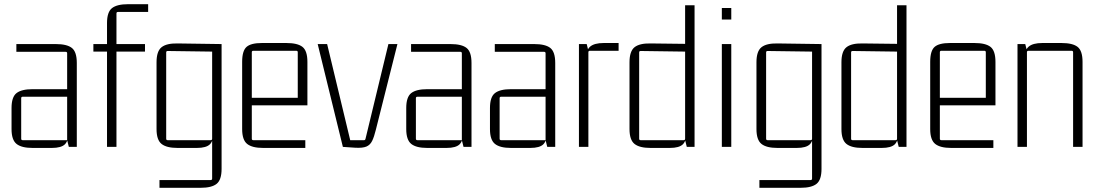

<svg xmlns="http://www.w3.org/2000/svg" viewBox="-20 -700 5232 915"><path d="M227 5H135Q83 5 59 -14Q35 -33 35 -85V-185Q35 -238 59 -256.5Q83 -275 135 -275H307V-239H88Q81 -239 81 -232V-39Q81 -32 88 -32H300V-446Q300 -453 293 -453H58V-490H246Q299 -490 322.5 -471.5Q346 -453 346 -400V0H308L300 -32L307 -75Q307 -30 289.5 -12.5Q272 5 227 5Z M686 -643H542Q535 -643 535 -636V-480L525 -490H671V-454H525L535 -464V0H490V-464L500 -454H425V-490H500L490 -480V-590Q490 -643 514 -661.5Q538 -680 590 -680H686Z M991 -39V-461L998 -454L779 -457Q772 -457 772 -450V-39Q772 -32 779 -32H984Q991 -32 991 -39ZM984 158Q991 158 991 151V-32L998 -75Q998 -30 980.5 -12.5Q963 5 918 5H826Q774 5 750 -14Q726 -33 726 -85V-403Q726 -456 750 -475Q774 -494 826 -493L1036 -490V105Q1036 157 1012.5 176Q989 195 936 195H740V158Z M1435 5H1234Q1182 5 1158 -14Q1134 -33 1134 -85V-405Q1134 -458 1155 -476.5Q1176 -495 1228 -495H1345Q1398 -495 1421.5 -476.5Q1445 -458 1445 -405V-198H1173V-234H1399V-451Q1399 -458 1392 -458H1187Q1180 -458 1180 -451V-39Q1180 -32 1187 -32H1435Z M1771 -81Q1763 -48 1753.5 -28.5Q1744 -9 1726 -1.5Q1708 6 1673 4L1614 0L1494 -490H1539L1649 -32H1715Q1718 -32 1719.5 -33.5Q1721 -35 1722 -39L1831 -490H1874Z M2108 5H2016Q1964 5 1940 -14Q1916 -33 1916 -85V-185Q1916 -238 1940 -256.5Q1964 -275 2016 -275H2188V-239H1969Q1962 -239 1962 -232V-39Q1962 -32 1969 -32H2181V-446Q2181 -453 2174 -453H1939V-490H2127Q2180 -490 2203.5 -471.5Q2227 -453 2227 -400V0H2189L2181 -32L2188 -75Q2188 -30 2170.5 -12.5Q2153 5 2108 5Z M2507 5H2415Q2363 5 2339 -14Q2315 -33 2315 -85V-185Q2315 -238 2339 -256.5Q2363 -275 2415 -275H2587V-239H2368Q2361 -239 2361 -232V-39Q2361 -32 2368 -32H2580V-446Q2580 -453 2573 -453H2338V-490H2526Q2579 -490 2602.5 -471.5Q2626 -453 2626 -400V0H2588L2580 -32L2587 -75Q2587 -30 2569.5 -12.5Q2552 5 2507 5Z M2857 -495H2928V-458H2791Q2784 -458 2784 -451V0H2739V-490H2776L2784 -458L2772 -415Q2772 -460 2792 -477.5Q2812 -495 2857 -495Z M3245 -675H3290V0H3253L3245 -32L3252 -75Q3252 -30 3234.5 -12.5Q3217 5 3172 5H3080Q3028 5 3004 -14Q2980 -33 2980 -85V-403Q2980 -456 3004 -475Q3028 -494 3080 -493L3245 -491ZM3245 -39V-461L3252 -454L3033 -457Q3026 -457 3026 -450V-39Q3026 -32 3033 -32H3238Q3245 -32 3245 -39Z M3465 0H3420V-490H3465ZM3465 -607H3420V-662H3465Z M3850 -39V-461L3857 -454L3638 -457Q3631 -457 3631 -450V-39Q3631 -32 3638 -32H3843Q3850 -32 3850 -39ZM3843 158Q3850 158 3850 151V-32L3857 -75Q3857 -30 3839.5 -12.5Q3822 5 3777 5H3685Q3633 5 3609 -14Q3585 -33 3585 -85V-403Q3585 -456 3609 -475Q3633 -494 3685 -493L3895 -490V105Q3895 157 3871.5 176Q3848 195 3795 195H3599V158Z M4255 -675H4300V0H4263L4255 -32L4262 -75Q4262 -30 4244.5 -12.5Q4227 5 4182 5H4090Q4038 5 4014 -14Q3990 -33 3990 -85V-403Q3990 -456 4014 -475Q4038 -494 4090 -493L4255 -491ZM4255 -39V-461L4262 -454L4043 -457Q4036 -457 4036 -450V-39Q4036 -32 4043 -32H4248Q4255 -32 4255 -39Z M4714 5H4513Q4461 5 4437 -14Q4413 -33 4413 -85V-405Q4413 -458 4434 -476.5Q4455 -495 4507 -495H4624Q4677 -495 4700.5 -476.5Q4724 -458 4724 -405V-198H4452V-234H4678V-451Q4678 -458 4671 -458H4466Q4459 -458 4459 -451V-39Q4459 -32 4466 -32H4714Z M4947 -495H5039Q5092 -495 5115.5 -476.5Q5139 -458 5139 -405V0H5094V-451Q5094 -458 5087 -458H4881Q4874 -458 4874 -451V0H4829V-490H4866L4874 -458L4862 -415Q4862 -460 4882 -477.5Q4902 -495 4947 -495Z"/></svg>

Font: Gemunu Libre ExtraLight ExtraLight
Style: Regular
Weight: 250
Version: Version 1.100